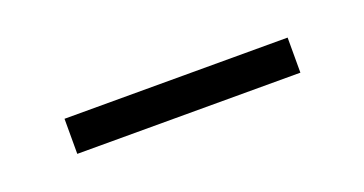

<svg xmlns="http://www.w3.org/2000/svg" viewBox="-22 -704 410 216"><g transform="rotate(-20 183.0 -596.0)"><path d="M316.9 -617.2V-575.2H49.8V-617.2Z"/></g></svg>

Font: Resagokr
Style: Regular
Weight: 500
Designer: gluk
Foundry: gluk
Version: Version 0.95